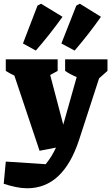

<svg xmlns="http://www.w3.org/2000/svg" viewBox="-60 -810 596 1029"><path d="M152 -2 17 -405Q-7 -416 -29 -430V-492H249V-430L209 -408L279 -142L351 -397Q317 -411 289 -430V-492H516V-430L471 -390L364 -61Q279 199 86 199Q57 199 25.5 192.5Q-6 186 -40 175L-29 56L185 70Q204 46 217 24.5Q230 3 240 -19ZM63 -577 141 -780 160 -790 275 -720Q208 -626 132 -539ZM269 -577 349 -780 368 -790 481 -720Q448 -673 412.5 -627.5Q377 -582 340 -539Z"/></svg>

Font: Piazzolla ExtraBold
Style: Regular
Weight: 800
Designer: Juan Pablo del Peral
Foundry: Huerta Tipografica
Version: Version 1.330